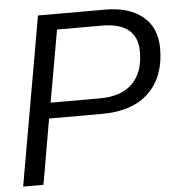

<svg xmlns="http://www.w3.org/2000/svg" viewBox="-51 -760 742 808"><g transform="rotate(-5 319.5 -356.0)"><path d="M639.2 -528.8Q639.2 -411.1 570.6 -343.5Q502 -275.9 371.1 -275.9H147.9L100.1 0H14.2L139.2 -711.9H422.9Q522.9 -711.9 581.1 -664.8Q639.2 -617.7 639.2 -528.8ZM553.2 -522.9Q553.2 -646 402.8 -646H213.9L160.2 -341.8H369.1Q459 -341.8 506.1 -388.7Q553.2 -435.5 553.2 -522.9Z"/></g></svg>

Font: Creato Display
Style: Italic
Weight: 400
Italic angle: -10°
Version: Version 1.000